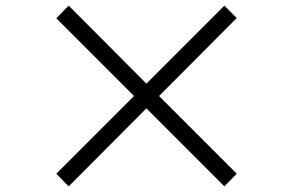

<svg xmlns="http://www.w3.org/2000/svg" viewBox="-20 -716 1040 682"><path d="M777 -54 821 -99 545 -375 821 -652 777 -696 500 -419 224 -696 180 -651 456 -375 180 -99 224 -54 500 -331Z"/></svg>

Font: Noto Sans CJK HK DemiLight
Style: Regular
Weight: 350
Designer: Ryoko NISHIZUKA 西塚涼子 (kana, bopomofo & ideographs); Paul D. Hunt (Latin, Greek & Cyrillic); Sandoll Communications 산돌커뮤니
Foundry: Adobe
Version: Version 2.004;hotconv 1.0.118;makeotfexe 2.5.65603